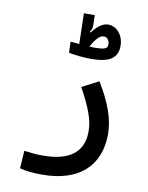

<svg xmlns="http://www.w3.org/2000/svg" viewBox="-94 -705 774 1003"><g transform="rotate(10 293.0 -204.0)"><path d="M201.2 230C391.1 230 502.4 133.8 502.4 -38.1C502.4 -116.2 471.7 -202.1 410.2 -302.2L321.8 -256.3C376 -157.7 399.9 -94.7 399.9 -34.7C399.9 76.7 326.2 131.3 186.5 131.3C147.5 131.3 124 128.4 86.9 123.5L80.6 217.3C116.7 227.1 148.9 230 201.2 230ZM346.7 -409.7C443.4 -409.7 486.8 -438.5 486.8 -502.9C486.8 -559.6 449.7 -602.1 405.3 -602.1C375 -602.1 347.2 -580.6 320.8 -544.9L316.4 -547.9C324.7 -560.5 328.1 -572.8 327.6 -587.4L326.2 -638.2H268.6L272.5 -475.6C253.4 -477.5 236.3 -479 225.6 -480L228 -421.4C258.3 -415.5 301.8 -409.7 346.7 -409.7ZM326.7 -471.7C352.5 -517.6 372.1 -537.1 392.6 -537.1C412.1 -537.1 423.3 -518.6 423.3 -498.5C423.3 -476.6 405.8 -470.7 351.1 -470.7C344.7 -470.7 335.9 -471.2 326.7 -471.7Z"/></g></svg>

Font: CaskaydiaCove Nerd Font
Style: Regular
Weight: 400
Designer: Aaron Bell
Foundry: Saja Typeworks
Version: Version 2111.1;Nerd Fonts 2.3.3